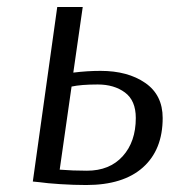

<svg xmlns="http://www.w3.org/2000/svg" viewBox="-20 -520 493 550"><path d="M190 -312Q230 -317 268 -317Q346 -317 396 -282.5Q446 -248 446 -182Q446 -91 389.5 -40.5Q333 10 227 10Q191 10 152.5 7.5Q114 5 94 2L74 0L144 -500H217ZM260 -278Q212 -278 185 -272L151 -34Q188 -31 229 -31Q294 -31 331.5 -72.5Q369 -114 369 -182Q369 -232 338 -255Q307 -278 260 -278Z"/></svg>

Font: Arsenal
Style: Italic
Weight: 400
Italic angle: -9.10001°
Designer: Andrij Shevchenko
Foundry: Stairsfor
Version: Version 2.001;PS 002.001;hotconv 1.0.88;makeotf.lib2.5.64775